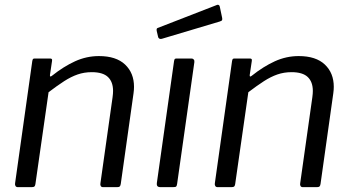

<svg xmlns="http://www.w3.org/2000/svg" viewBox="-20 -771 1447 791"><path d="M53.3 0Q46.8 0 43.9 -4.7Q41.1 -9.3 42.1 -15.8L113 -519.5Q114.2 -526.2 116.2 -528.1Q118.1 -530 123.4 -530H185.7Q191 -530 193.3 -527.9Q195.5 -525.7 194.3 -519.3L185.8 -462Q184.8 -451.2 194.2 -458.9Q242.2 -497.1 289.4 -518.6Q336.7 -540 387.6 -540Q458.4 -540 495.3 -505.1Q532.1 -470.2 532.1 -413.3Q532.1 -407 531.6 -400.4Q531.1 -393.8 530.1 -386.5L477.5 -13.1Q476.2 -5.4 473.3 -2.7Q470.4 0 462.4 0H404.4Q397.9 0 395.2 -4.5Q392.4 -9 393.7 -15.8L443.8 -370.6Q444.8 -377.7 445.3 -384.3Q445.8 -390.8 445.8 -396.4Q445.8 -433.7 424.8 -453.7Q403.8 -473.7 357.9 -473.7Q327.2 -473.7 299.9 -464.3Q272.7 -454.9 244.3 -436.6Q216 -418.3 180.1 -391.1L125.8 -12.1Q124.5 -4.8 121.5 -2.4Q118.5 0 109.9 0H53.3Z M709.8 -14.3Q708.5 -4.8 705.7 -2.4Q702.8 0 692.3 0H641.2Q632 0 628.5 -4.3Q625.1 -8.6 626.1 -16.5L697 -518.8Q698.2 -526.2 700.2 -528.1Q702.1 -530 708.2 -530H769Q774.8 -530 778.2 -525.8Q781.7 -521.7 780.7 -514.9ZM885.5 -743.4 895.1 -697.9Q896.4 -692 895 -688.4Q893.6 -684.8 885.1 -682.3L646.3 -611Q639.8 -609.5 635.7 -612.2Q631.6 -615 631 -620.6L625.7 -643.3Q623.8 -653.8 629.2 -655.6L874 -750.7Q877.3 -752.3 881 -750.5Q884.7 -748.7 885.5 -743.4Z M876.3 0Q869.8 0 866.9 -4.7Q864.1 -9.3 865.1 -15.8L936 -519.5Q937.2 -526.2 939.2 -528.1Q941.1 -530 946.4 -530H1008.7Q1014 -530 1016.3 -527.9Q1018.5 -525.7 1017.3 -519.3L1008.8 -462Q1007.8 -451.2 1017.2 -458.9Q1065.2 -497.1 1112.4 -518.6Q1159.7 -540 1210.6 -540Q1281.4 -540 1318.3 -505.1Q1355.1 -470.2 1355.1 -413.3Q1355.1 -407 1354.6 -400.4Q1354.1 -393.8 1353.1 -386.5L1300.5 -13.1Q1299.2 -5.4 1296.3 -2.7Q1293.4 0 1285.4 0H1227.4Q1220.9 0 1218.2 -4.5Q1215.4 -9 1216.7 -15.8L1266.8 -370.6Q1267.8 -377.7 1268.3 -384.3Q1268.8 -390.8 1268.8 -396.4Q1268.8 -433.7 1247.8 -453.7Q1226.8 -473.7 1180.9 -473.7Q1150.2 -473.7 1122.9 -464.3Q1095.7 -454.9 1067.3 -436.6Q1039 -418.3 1003.1 -391.1L948.8 -12.1Q947.5 -4.8 944.5 -2.4Q941.5 0 932.9 0H876.3Z"/></svg>

Font: Libre Franklin Thin
Style: Italic
Weight: 100
Italic angle: -8°
Designer: Pablo Impallari, Rodrigo Fuenzalida, Nhung Nguyen
Foundry: Impallari Type
Version: Version 3.000